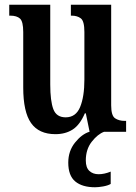

<svg xmlns="http://www.w3.org/2000/svg" viewBox="-20 -556 574 810"><path d="M214 10Q144 10 111 -37Q78 -84 78 -187V-421Q78 -465 64.5 -477.5Q51 -490 23 -490H19V-536H192V-200Q192 -130 205 -95.5Q218 -61 257 -61Q300 -61 318 -104.5Q336 -148 336 -220V-421Q336 -467 321 -478.5Q306 -490 282 -490H279V-536H449V-112Q449 -68 465.5 -57Q482 -46 506 -46H512V0H358L342 -78H338Q317 -29 286.5 -9.5Q256 10 214 10ZM381 234Q327 234 297.5 209.5Q268 185 268 130Q268 81 296.5 45.5Q325 10 357 0H419Q392 10 367 42Q342 74 342 121Q342 151 357 165Q372 179 396 179Q420 179 447 168V220Q435 227 415 230.5Q395 234 381 234Z"/></svg>

Font: Noto Serif Tamil ExtraCondensed SemiBold
Style: Italic
Weight: 600
Width: 2
Italic angle: -12°
Designer: Indian Type Foundry, Tom Grace, and the Monotype Design Team
Foundry: Monotype Imaging Inc.
Version: Version 2.003; ttfautohint (v1.8.4.7-5d5b)